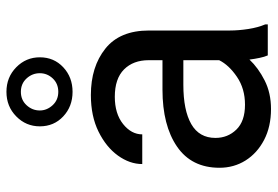

<svg xmlns="http://www.w3.org/2000/svg" viewBox="-150 -684 845 584"><g transform="rotate(-90 272.0 -392.5)"><path d="M395 0Q390.6 -9.8 387.5 -24.7Q384.3 -39.6 382.3 -55.7Q356.9 -28.8 318.8 -9.5Q280.8 9.8 231.9 9.8Q178.2 9.8 137.9 -11.2Q97.7 -32.2 75.4 -67.6Q53.2 -103 53.2 -147Q53.2 -231.9 117.7 -276.1Q182.1 -320.3 291 -320.3H380.4V-362.3Q380.4 -409.2 352.3 -437.3Q324.2 -465.3 269 -465.3Q217.8 -465.3 186.3 -440.2Q154.8 -415 154.8 -381.8H64.5Q64.5 -419.9 90.3 -455.8Q116.2 -491.7 163.3 -514.9Q210.4 -538.1 274.4 -538.1Q360.4 -538.1 415.5 -494.1Q470.7 -450.2 470.7 -361.3V-115.2Q470.7 -88.9 475.3 -59.1Q480 -29.3 489.3 -7.8V0ZM245.1 -69.3Q293.9 -69.3 329.8 -93.8Q365.7 -118.2 380.4 -147.9V-256.8H305.7Q228 -256.8 186 -232.7Q144 -208.5 144 -159.2Q144 -121.6 169.4 -95.5Q194.8 -69.3 245.1 -69.3ZM179.2 -693.4Q179.2 -735.4 209.5 -765.1Q239.7 -794.9 284.2 -794.9Q328.6 -794.9 358.9 -765.1Q389.2 -735.4 389.2 -693.4Q389.2 -650.4 358.9 -622.1Q328.6 -593.8 284.2 -593.8Q239.7 -593.8 209.5 -622.1Q179.2 -650.4 179.2 -693.4ZM227.5 -693.4Q227.5 -671.9 243.4 -654.5Q259.3 -637.2 284.2 -637.2Q309.1 -637.2 325 -654.1Q340.8 -670.9 340.8 -693.4Q340.8 -716.3 325 -733.6Q309.1 -751 284.2 -751Q259.3 -751 243.4 -733.6Q227.5 -716.3 227.5 -693.4Z"/></g></svg>

Font: Vazirmatn RD
Style: Regular
Weight: 400
Designer: Saber Rastikerdar
Foundry: Saber Rastikerdar
Version: Version 32.102